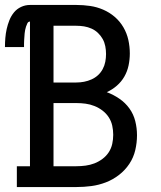

<svg xmlns="http://www.w3.org/2000/svg" viewBox="-29 -755 649 775"><path d="M39 0V-84H92V-668Q85 -668 81.5 -661Q78 -654 76 -647.5Q74 -641 72.5 -634Q71 -627 70.5 -620.5Q70 -614 69.5 -607Q69 -600 68.5 -593Q68 -586 68 -579Q68 -572 68 -565H-9Q-9 -583 -7.5 -601.5Q-6 -620 -2 -638Q2 -656 9 -673.5Q16 -691 27.5 -705Q39 -719 56 -727Q73 -735 92 -735H279Q307 -735 334.5 -731Q362 -727 387.5 -716Q413 -705 434 -687Q455 -669 469 -645Q483 -621 489 -594Q495 -567 495 -539Q495 -515 490 -491Q485 -467 473 -446Q461 -425 442.5 -409Q424 -393 402 -383Q429 -373 453 -356.5Q477 -340 493.5 -317Q510 -294 517 -266Q524 -238 524 -209Q524 -179 517 -149Q510 -119 493 -93.5Q476 -68 451.5 -49Q427 -30 398.5 -19Q370 -8 340 -4Q310 0 279 0ZM279 -422Q295 -422 310.5 -425Q326 -428 340.5 -434.5Q355 -441 366.5 -451.5Q378 -462 385.5 -476Q393 -490 396 -505.5Q399 -521 399 -537Q399 -553 396 -568.5Q393 -584 385.5 -597.5Q378 -611 366.5 -622Q355 -633 340.5 -639.5Q326 -646 310.5 -648.5Q295 -651 279 -651H187V-422ZM187 -84H279Q298 -84 316.5 -86.5Q335 -89 352 -95.5Q369 -102 384.5 -113.5Q400 -125 410 -140.5Q420 -156 424 -174Q428 -192 428 -211Q428 -230 424 -248Q420 -266 410 -281.5Q400 -297 385 -308.5Q370 -320 352.5 -327Q335 -334 316.5 -336.5Q298 -339 279 -339H187Z"/></svg>

Font: Iosevka Slab Medium Extended
Style: Regular
Weight: 500
Width: 7
Monospace: yes
Designer: Belleve Invis
Foundry: Belleve Invis
Version: Version 11.1.1; ttfautohint (v1.8.3)